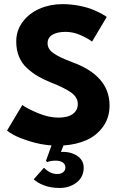

<svg xmlns="http://www.w3.org/2000/svg" viewBox="-20 -692 598 928"><path d="M281.5 -672Q324 -672 364 -664Q404 -656 431 -644.5Q458 -633 473.5 -624.2Q489 -615.5 496 -610L425 -491Q405.5 -506 369.8 -522Q334 -538 297 -538Q256.5 -538 233.2 -524Q210 -510 210 -482.5Q210 -455.5 237.5 -435.5Q265 -415.5 329 -391.5Q509.5 -326 509.5 -182.5Q509.5 -123 478 -79.5Q446.5 -36 397.5 -14.5Q348.5 7 287 11L274.5 42.5Q318.5 39.5 351.5 60.2Q384.5 81 384.5 118.5Q384.5 163 350.5 189.8Q316.5 216.5 268 216.5Q225 216.5 191.8 203.5Q158.5 190.5 143 174.5L192.5 118.5Q222 149 256 149Q274 149 285 140.5Q296 132 296 118Q296 101.5 283 93Q270 84.5 250 84.5Q221 84.5 209.5 91.5L202 85.5L229 11Q175 7 123.8 -9.2Q72.5 -25.5 47.8 -39Q23 -52.5 14 -61L88 -184.5Q107.5 -169 161.2 -146.2Q215 -123.5 262.5 -123.5Q308 -123.5 332 -141.2Q356 -159 356 -189.5Q356 -221 325.2 -243.8Q294.5 -266.5 224.5 -294Q188.5 -308.5 161.5 -324.5Q134.5 -340.5 109.5 -363.8Q84.5 -387 71.5 -419.2Q58.5 -451.5 58.5 -491.5Q58.5 -545 90 -586.8Q121.5 -628.5 172 -650.2Q222.5 -672 281.5 -672Z"/></svg>

Font: League Spartan
Style: Bold
Weight: 700
Foundry: The League of Moveable Type
Version: Version 2.002